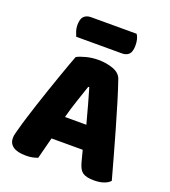

<svg xmlns="http://www.w3.org/2000/svg" viewBox="-149 -929 925 1047"><g transform="rotate(20 313.5 -405.5)"><path d="M194 -588Q211 -598 245.5 -607Q280 -616 315 -616Q365 -616 403.5 -601.5Q442 -587 453 -556Q471 -504 492 -435Q513 -366 534 -292.5Q555 -219 575 -147.5Q595 -76 610 -21Q598 -7 574 1.5Q550 10 517 10Q493 10 476.5 6Q460 2 449.5 -6Q439 -14 432.5 -27Q426 -40 421 -57L403 -126H222Q214 -96 206 -64Q198 -32 190 -2Q176 3 160.5 6.5Q145 10 123 10Q72 10 47.5 -7.5Q23 -25 23 -56Q23 -70 27 -84Q31 -98 36 -117Q43 -144 55.5 -184Q68 -224 83 -270.5Q98 -317 115 -366Q132 -415 147 -458.5Q162 -502 174.5 -536Q187 -570 194 -588ZM314 -459Q300 -417 282.5 -365.5Q265 -314 251 -261H375Q361 -315 346.5 -366.5Q332 -418 320 -459ZM159 -693Q154 -704 148.5 -720.5Q143 -737 143 -755Q143 -792 158 -806.5Q173 -821 198 -821H463Q471 -810 475 -793.5Q479 -777 479 -759Q479 -722 464.5 -707.5Q450 -693 425 -693Z"/></g></svg>

Font: Baloo Paaji
Style: Regular
Weight: 400
Designer: Shuchita Grover and Ek Type
Foundry: Ek Type
Version: Version 1.443;PS 1.000;hotconv 16.6.51;makeotf.lib2.5.65220;